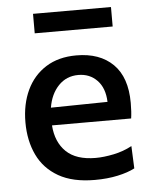

<svg xmlns="http://www.w3.org/2000/svg" viewBox="-52 -739 630 795"><g transform="rotate(-5 263.5 -342.0)"><path d="M310.5 11.5Q219 11.5 160 -22.2Q101 -56 72.8 -115.2Q44.5 -174.5 44.5 -251Q44.5 -326.5 72 -384.8Q99.5 -443 151.8 -476Q204 -509 278.5 -509Q375.5 -509 430.8 -454.5Q486 -400 486 -293.5Q486 -255.5 482 -229H153Q158 -159 199.5 -119Q241 -79 322 -79Q355.5 -79 396.8 -87.5Q438 -96 473 -115L477 -22Q448.5 -7 405.8 2.2Q363 11.5 310.5 11.5ZM279.5 -427.5Q230 -427.5 197 -393Q164 -358.5 155 -302.5L390.5 -306Q388.5 -363.5 357.8 -395.5Q327 -427.5 279.5 -427.5ZM115 -615V-696H439V-615Z"/></g></svg>

Font: Heraclito Medium
Style: Regular
Weight: 500
Designer: Kostas Bartsokas (font) & Cristiano Sobral (main changes)
Foundry: Kostas Bartsokas (font) & Cristiano Sobral (main changes)
Version: Version 1.00;July 8, 2020;FontCreator 13.0.0.2655 64-bit